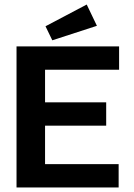

<svg xmlns="http://www.w3.org/2000/svg" viewBox="-20 -828 590 848"><path d="M53 0V-623H506V-520H179V-376H449V-273H179V-103H504V0ZM211 -650 181 -712 363 -808 408 -714Z"/></svg>

Font: Inconsolata SemiExpanded ExtraBold
Style: Regular
Weight: 800
Width: 6
Monospace: yes
Designer: Raph Levien, Cyreal, Brenton Simpson
Foundry: Raph Levien, Cyreal, Google
Version: Version 3.001; ttfautohint (v1.8.2.53-6de2)